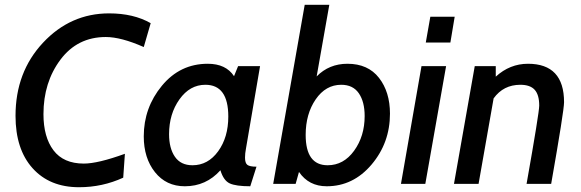

<svg xmlns="http://www.w3.org/2000/svg" viewBox="-20 -770 2435 804"><path d="M311 14Q188 14 116.5 -65.5Q45 -145 45 -285Q45 -468 160 -591Q275 -714 437 -714Q539 -714 611 -673L582 -573Q487 -615 423 -615Q304 -615 233 -520Q162 -425 162 -292Q162 -196 204 -140.5Q246 -85 331 -85Q390 -85 503 -126L496 -26Q409 14 311 14Z M1069 -493 1010 -148Q1006 -127 1006 -110Q1006 -87 1016 -79.5Q1026 -72 1054 -72L1028 10Q968 10 942 -2Q916 -14 903 -57Q843 10 754 10Q676 10 629 -49Q582 -108 582 -199Q582 -319 658 -411Q734 -503 850 -503Q926 -503 960 -451L977 -493ZM840 -415Q775 -415 731.5 -354Q688 -293 688 -208Q688 -149 712.5 -113.5Q737 -78 786 -78Q851 -78 893.5 -136.5Q936 -195 936 -282Q936 -415 840 -415Z M1348 10Q1273 10 1232 -50L1218 0H1124L1256 -750H1359L1306 -450Q1358 -503 1435 -503Q1521 -503 1567 -444Q1613 -385 1613 -294Q1613 -172 1536 -81Q1459 10 1348 10ZM1409 -415Q1344 -415 1302 -354Q1260 -293 1260 -205Q1260 -78 1352 -78Q1419 -78 1463 -139Q1507 -200 1507 -284Q1507 -344 1482.5 -379.5Q1458 -415 1409 -415Z M1866 -592H1763L1782 -700H1884ZM1761 0H1659L1745 -493H1848Z M2288 0H2185Q2238 -299 2238 -328Q2238 -373 2219 -394Q2200 -415 2159 -415Q2088 -415 2047 -358L1984 0H1881L1968 -493H2056V-449Q2115 -503 2191 -503Q2342 -503 2342 -342Q2342 -307 2288 0Z"/></svg>

Font: Cabin
Style: Medium Italic
Weight: 500
Designer: Pablo Impallari
Foundry: Pablo Impallari. www.impallari.com Igino Marini. www.ikern.com
Version: Version 1.005